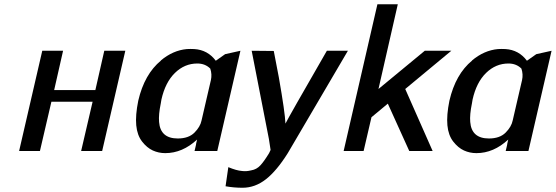

<svg xmlns="http://www.w3.org/2000/svg" viewBox="-20 -711 2617 904"><path d="M70 0 179 -472H277L235 -287H429L471 -472H570L461 0H362L416 -232H222L168 0Z M631 -237Q660 -362 738 -426H737Q794 -474 860 -480Q877 -481 895 -480Q958 -476 996 -425L1040 -456L1112 -472L1003 0H896L903 -30V-32Q904 -35 904 -37L908 -54Q839 10 758 10Q727 10 699.5 -2.5Q672 -15 649 -44.5Q626 -74 621.5 -121Q617 -168 631 -237ZM740 -242 737 -224Q726 -171 729 -137Q735 -59 817 -59Q868 -59 895.5 -86.5Q923 -114 929 -144Q937 -179 952 -243.5Q967 -308 973 -334Q979 -361 970 -388Q946 -412 909 -412Q849 -412 803.5 -367.5Q758 -323 740 -242Z M1165 -472Q1183 -472 1217.5 -471.5Q1252 -471 1269 -471L1293 -346Q1322 -181 1324 -129Q1338 -158 1519 -472H1618L1335 10Q1283 93 1232 133Q1181 173 1122 173Q1081 173 1042 166L1055 76Q1093 92 1119 94Q1139 97 1163 91Q1188 87 1206 67.5Q1224 48 1247 10Q1253 -3 1254 -5Q1253 -10 1246 -57Z M1598 0 1757 -691H1853L1762 -292L1980 -472H2105L1888 -292L2017 0H1907L1806 -223L1729 -159L1692 0Z M2096 -237Q2125 -362 2203 -426H2202Q2259 -474 2325 -480Q2342 -481 2360 -480Q2423 -476 2461 -425L2505 -456L2577 -472L2468 0H2361L2368 -30V-32Q2369 -35 2369 -37L2373 -54Q2304 10 2223 10Q2192 10 2164.5 -2.5Q2137 -15 2114 -44.5Q2091 -74 2086.5 -121Q2082 -168 2096 -237ZM2205 -242 2202 -224Q2191 -171 2194 -137Q2200 -59 2282 -59Q2333 -59 2360.5 -86.5Q2388 -114 2394 -144Q2402 -179 2417 -243.5Q2432 -308 2438 -334Q2444 -361 2435 -388Q2411 -412 2374 -412Q2314 -412 2268.5 -367.5Q2223 -323 2205 -242Z"/></svg>

Font: Coval
Style: Medium Italic
Weight: 500
Foundry: Context Ltd
Version: Version 001.000